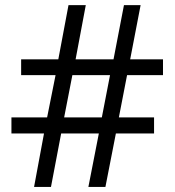

<svg xmlns="http://www.w3.org/2000/svg" viewBox="-20 -734 686 754"><path d="M479 -439 446.8 -272.9H585V-210H435.1L394 0H327.1L368.2 -210H220.2L180.2 0H113.8L152.8 -210H24.9V-272.9H165L198.2 -439H63V-501H209L249 -713.9H316.9L276.9 -501H425.8L466.8 -713.9H532.2L491.2 -501H620.1V-439ZM231.9 -272.9H379.9L412.1 -439H264.2Z"/></svg>

Font: Open Sans Y to K
Style: Regular
Weight: 400
Version: Version 1.10